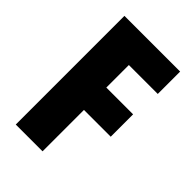

<svg xmlns="http://www.w3.org/2000/svg" viewBox="-212 -803 892 892"><g transform="rotate(45 233.5 -357.0)"><path d="M240 0H64V-714H430V-567H240V-419H416V-272H240Z"/></g></svg>

Font: Noto Sans Kannada Condensed Black
Style: Regular
Weight: 900
Width: 3
Designer: Jelle Bosma - Monotype Design Team
Foundry: Monotype Imaging Inc.
Version: Version 2.005; ttfautohint (v1.8.4.7-5d5b)